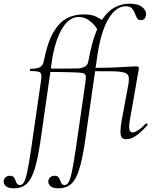

<svg xmlns="http://www.w3.org/2000/svg" viewBox="-118 -746 841 1041"><path d="M-41 275Q-74 275 -87 262.5Q-100 250 -98 235Q-97 224 -88 215.5Q-79 207 -64 207Q-50 207 -43.5 214.5Q-37 222 -34 232Q-31 242 -26 249.5Q-21 257 -9 257Q3 257 12 242Q21 227 30.5 182Q40 137 53 47L104 -306Q108 -331 105.5 -342.5Q103 -354 89.5 -357.5Q76 -361 47 -361Q43 -361 44 -367Q45 -373 48 -373Q85 -373 100.5 -383Q116 -393 120 -418Q140 -517 171.5 -571Q203 -625 244 -646.5Q285 -668 335 -668Q378 -668 402.5 -656Q427 -644 443 -632L413 -579Q402 -605 373 -629.5Q344 -654 309 -654Q260 -654 223.5 -598.5Q187 -543 167 -439L101 21Q87 116 69.5 172Q52 228 25.5 251.5Q-1 275 -41 275ZM346 -306Q349 -329 346 -338Q343 -347 332 -349.5Q321 -352 298 -353Q280 -354 256 -354.5Q232 -355 201 -355.5Q170 -356 132 -356V-374Q191 -374 234 -374Q277 -374 306 -375Q330 -377 344.5 -386.5Q359 -396 363 -418L377 -367ZM201 275Q168 275 155 262.5Q142 250 144 235Q145 224 154 215.5Q163 207 178 207Q192 207 198.5 214.5Q205 222 208 232Q211 242 216 249.5Q221 257 233 257Q245 257 254 242Q263 227 272.5 182Q282 137 295 47L346 -306Q350 -331 347.5 -342.5Q345 -354 331.5 -357.5Q318 -361 289 -361Q285 -361 286 -367Q287 -373 290 -373Q327 -373 342.5 -383Q358 -393 362 -418Q379 -513 403 -573.5Q427 -634 456.5 -667Q486 -700 518.5 -713Q551 -726 584 -726Q632 -726 654.5 -706.5Q677 -687 674 -663Q671 -649 664 -643Q657 -637 646 -637Q631 -637 624.5 -648.5Q618 -660 613 -674.5Q608 -689 597.5 -700.5Q587 -712 564 -712Q511 -712 470 -644Q429 -576 409 -439L343 21Q329 116 311.5 172Q294 228 267.5 251.5Q241 275 201 275ZM566 9Q542 9 537 -12.5Q532 -34 541 -89L578 -288Q583 -317 579 -332Q575 -347 554 -353Q533 -359 489.5 -359.5Q446 -360 373 -360L375 -378Q454 -378 500.5 -380Q547 -382 574.5 -384Q602 -386 622 -386Q633 -386 634.5 -380Q636 -374 631.5 -353.5Q627 -333 620 -288L585 -89Q580 -58 584 -43Q588 -28 601 -28Q612 -28 631 -40Q650 -52 672 -75Q676 -79 680 -74.5Q684 -70 681 -67Q647 -29 619.5 -10Q592 9 566 9Z"/></svg>

Font: Cormorant Infant Light
Style: Italic
Weight: 300
Italic angle: -10°
Designer: Christian Thalmann (Catharsis Fonts)
Foundry: Catharsis Fonts
Version: Version 4.001